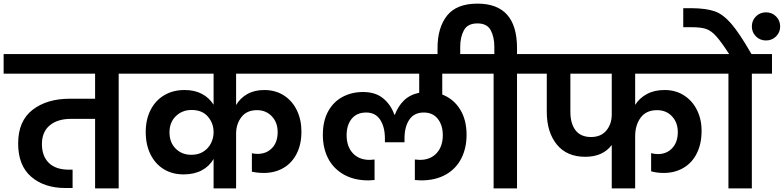

<svg xmlns="http://www.w3.org/2000/svg" viewBox="-41 -1038 4319 1058"><path d="M723 -632H613V0H483V-383H350Q276 -383 233 -347Q190 -311 190 -244Q190 -178 228 -140.5Q266 -103 339 -103H359V-2H319Q203 -2 131 -64Q59 -126 59 -247Q59 -371 138 -432.5Q217 -494 344 -494H483V-632H-21V-740H723Z M1260 -632V-459Q1282 -497 1321.5 -519.5Q1361 -542 1415 -542Q1477 -542 1523.5 -512Q1570 -482 1595 -430Q1620 -378 1620 -313Q1620 -242 1593.5 -190.5Q1567 -139 1520 -112Q1473 -85 1413 -85Q1378 -85 1347 -92V-194Q1359 -190 1378 -190Q1427 -190 1458 -222Q1489 -254 1489 -310Q1489 -363 1457 -397Q1425 -431 1375 -431Q1319 -431 1289.5 -393Q1260 -355 1260 -301V0H1136V-162Q1113 -122 1071 -99.5Q1029 -77 971 -77Q908 -77 861 -106Q814 -135 788 -188Q762 -241 762 -310Q762 -379 788.5 -431.5Q815 -484 863.5 -513Q912 -542 976 -542Q1032 -542 1072 -520.5Q1112 -499 1136 -461V-632H682V-740H1699V-632ZM1014 -185Q1053 -185 1080.5 -203Q1108 -221 1122 -249.5Q1136 -278 1136 -309Q1136 -359 1104.5 -395.5Q1073 -432 1015 -432Q963 -432 928 -398Q893 -364 893 -309Q893 -253 927 -219Q961 -185 1014 -185Z M2396 -632V-517Q2457 -494 2493.5 -436.5Q2530 -379 2530 -295Q2530 -222 2501 -165Q2472 -108 2415.5 -76Q2359 -44 2279 -44Q2271 -44 2245 -46V-159L2272 -157Q2331 -157 2365 -194Q2399 -231 2399 -293Q2399 -348 2371.5 -383Q2344 -418 2294 -418Q2241 -418 2214.5 -378.5Q2188 -339 2188 -275V-254H2080V-275Q2080 -338 2054 -378Q2028 -418 1977 -418Q1925 -418 1897 -383.5Q1869 -349 1869 -293Q1869 -231 1903 -194Q1937 -157 1996 -157L2023 -159V-46Q1997 -44 1989 -44Q1910 -44 1853 -76.5Q1796 -109 1767 -165.5Q1738 -222 1738 -295Q1738 -371 1767 -424Q1796 -477 1846.5 -504Q1897 -531 1959 -531Q2028 -531 2070.5 -496Q2113 -461 2132 -406H2135Q2152 -452 2184.5 -484Q2217 -516 2269 -527V-632H1658V-740H2609V-632Z M2919 -740V-632H2808V0H2679V-632H2568V-740H2683V-780Q2683 -834 2663 -871.5Q2643 -909 2590 -909Q2536 -909 2515.5 -871.5Q2495 -834 2495 -780V-711H2370V-773Q2370 -886 2422.5 -952Q2475 -1018 2590 -1018Q2808 -1018 2808 -773V-740Z M3459 -632V-460Q3483 -498 3524 -520Q3565 -542 3621 -542Q3682 -542 3728 -512.5Q3774 -483 3799.5 -432Q3825 -381 3825 -317Q3825 -245 3798.5 -192.5Q3772 -140 3724.5 -112.5Q3677 -85 3617 -85Q3579 -85 3547 -94V-194Q3565 -189 3584 -189Q3633 -189 3663.5 -222Q3694 -255 3694 -310Q3694 -363 3662 -397Q3630 -431 3580 -431Q3520 -431 3489.5 -390Q3459 -349 3459 -287V0H3330V-239Q3281 -174 3184 -174Q3082 -174 3027 -242Q2972 -310 2972 -422V-632H2877V-740H3904V-632ZM3330 -632H3102V-422Q3102 -357 3130.5 -320Q3159 -283 3216 -283Q3270 -283 3300 -318.5Q3330 -354 3330 -408Z M3770 -993Q3850 -992 3896.5 -976Q3943 -960 3988.5 -907.5Q4034 -855 4100 -740H4213V-632H4102V0H3973V-632H3862V-740H3977Q3933 -808 3905.5 -838.5Q3878 -869 3850 -878.5Q3822 -888 3773 -888H3724V-993ZM4180 -970Q4213 -970 4235.5 -947.5Q4258 -925 4258 -892Q4258 -860 4235.5 -837.5Q4213 -815 4180 -815Q4147 -815 4124.5 -837.5Q4102 -860 4102 -892Q4102 -925 4124.5 -947.5Q4147 -970 4180 -970Z"/></svg>

Font: MSTAGE SemiBold
Style: Regular
Weight: 600
Designer: Ninad Kale (Devanagari), Jonny Pinhorn (Latin)
Foundry: Indian Type Foundry
Version: 4.004